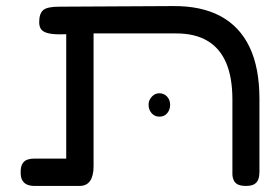

<svg xmlns="http://www.w3.org/2000/svg" viewBox="-20 -602 921 632"><path d="M93 10Q80 10 70 6Q60 2 54 -7.5Q48 -17 48 -35Q48 -54 54 -63.5Q60 -73 70 -76.5Q80 -80 92 -80H198V-518L235 -490Q201 -489 176.5 -489Q152 -489 137 -493Q122 -497 115.5 -505.5Q109 -514 109 -529Q109 -557 122 -568.5Q135 -580 174 -580L548 -582Q642 -583 705.5 -549Q769 -515 801.5 -447Q834 -379 834 -276V-36Q834 -23 830.5 -12.5Q827 -2 817.5 4Q808 10 790 10Q772 10 762.5 5Q753 0 749 -9.5Q745 -19 745 -29V-274Q745 -347 724.5 -395Q704 -443 663 -467.5Q622 -492 560 -492H288V-55Q288 -23 276.5 -6.5Q265 10 242 10ZM505 -218Q489 -218 479 -229.5Q469 -241 469 -258Q469 -272 479.5 -283.5Q490 -295 504 -295Q520 -295 530 -284Q540 -273 540 -257Q540 -241 530.5 -229.5Q521 -218 505 -218Z"/></svg>

Font: Fredoka Expanded
Style: Regular
Weight: 400
Width: 7
Designer: Ben Nathan
Foundry: Milena B. Brandão, Ben Nathan
Version: Version 2.001